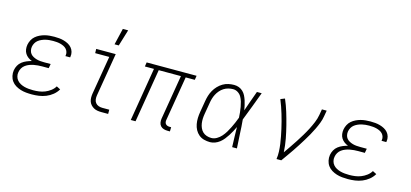

<svg xmlns="http://www.w3.org/2000/svg" viewBox="-64 -1206 3577 1672"><g transform="rotate(15 1725.0 -370.0)"><path d="M261 8Q234 8 208 5.5Q182 3 158 -4.5Q134 -12 112.5 -25Q91 -38 76.5 -58Q62 -78 56.5 -103.5Q51 -129 55 -155Q59 -178 70.5 -199Q82 -220 101 -234.5Q120 -249 142 -258Q164 -267 186 -273Q167 -280 151 -292Q135 -304 124.5 -320.5Q114 -337 111 -358Q108 -379 112 -401Q116 -422 126.5 -442.5Q137 -463 154.5 -478Q172 -493 193 -503Q214 -513 235 -518.5Q256 -524 278 -526Q300 -528 321 -528Q344 -528 365.5 -526Q387 -524 408 -518Q429 -512 447.5 -502Q466 -492 479.5 -476.5Q493 -461 499 -440Q505 -419 501 -397L500 -390H457L458 -395Q461 -411 456.5 -426.5Q452 -442 441.5 -453.5Q431 -465 416.5 -472Q402 -479 386.5 -483Q371 -487 354.5 -488.5Q338 -490 321 -490Q305 -490 287.5 -488.5Q270 -487 253.5 -483Q237 -479 220.5 -472Q204 -465 189.5 -454Q175 -443 166 -427Q157 -411 154 -394Q151 -377 154.5 -360Q158 -343 168 -330.5Q178 -318 193 -310Q208 -302 224 -297.5Q240 -293 257 -291.5Q274 -290 292 -290H351L344 -251H285Q266 -251 247.5 -249.5Q229 -248 210.5 -244.5Q192 -241 173 -234Q154 -227 137.5 -215Q121 -203 111 -186Q101 -169 98 -150Q94 -130 99 -110.5Q104 -91 116.5 -76.5Q129 -62 146 -53Q163 -44 181.5 -39Q200 -34 220.5 -32Q241 -30 262 -30Q288 -30 314.5 -33.5Q341 -37 366.5 -47Q392 -57 415.5 -74.5Q439 -92 453 -116L488 -98Q471 -69 444.5 -47.5Q418 -26 387 -13.5Q356 -1 324 3.5Q292 8 261 8Z M885 0Q866 0 848.5 -3Q831 -6 816 -14.5Q801 -23 789.5 -36Q778 -49 772.5 -65.5Q767 -82 767 -100.5Q767 -119 770 -137L828 -482H701L700 -520H876L811 -131Q808 -113 810 -95Q812 -77 822.5 -63.5Q833 -50 849.5 -44Q866 -38 884 -38H947V0ZM844 -600 879 -748H927L882 -600Z M1486 8Q1467 8 1450 3Q1433 -2 1421.5 -14.5Q1410 -27 1407 -45Q1404 -63 1407 -81L1474 -482H1274L1194 0H1151L1231 -482H1149L1155 -520H1605L1599 -482H1517L1450 -81Q1448 -71 1449.5 -61Q1451 -51 1457 -44Q1463 -37 1472.5 -33.5Q1482 -30 1493 -30H1507L1506 8Z M1867 8Q1839 8 1812.5 1Q1786 -6 1765.5 -23Q1745 -40 1732.5 -63.5Q1720 -87 1715 -114Q1710 -141 1711 -169Q1712 -197 1717 -226L1734 -326Q1738 -351 1745.5 -376Q1753 -401 1766.5 -425Q1780 -449 1799 -469Q1818 -489 1841.5 -503Q1865 -517 1891 -522.5Q1917 -528 1942 -528Q1966 -528 1986.5 -520Q2007 -512 2022.5 -497Q2038 -482 2047.5 -463Q2057 -444 2064 -423Q2071 -402 2075.5 -380.5Q2080 -359 2084 -337Q2100 -383 2116 -428.5Q2132 -474 2149 -520H2192Q2167 -454 2142.5 -388Q2118 -322 2092 -257Q2098 -193 2100.5 -128.5Q2103 -64 2108 0H2065Q2063 -45 2062 -90Q2061 -135 2060 -180Q2050 -159 2039 -138Q2028 -117 2015 -97Q2002 -77 1987 -58Q1972 -39 1953 -24Q1934 -9 1911.5 -0.5Q1889 8 1867 8ZM1868 -30Q1893 -30 1916.5 -43.5Q1940 -57 1958 -77.5Q1976 -98 1989.5 -120.5Q2003 -143 2014.5 -166.5Q2026 -190 2036.5 -214Q2047 -238 2056 -263Q2055 -287 2052.5 -310.5Q2050 -334 2046 -357Q2042 -380 2035.5 -402.5Q2029 -425 2018 -444.5Q2007 -464 1987 -477Q1967 -490 1943 -490Q1922 -490 1900.5 -484.5Q1879 -479 1860 -467Q1841 -455 1826 -437.5Q1811 -420 1801 -400.5Q1791 -381 1785 -360.5Q1779 -340 1776 -319L1759 -219Q1755 -197 1754 -175Q1753 -153 1756 -132Q1759 -111 1767.5 -91.5Q1776 -72 1790.5 -58Q1805 -44 1825.5 -37Q1846 -30 1868 -30Z M2465 0Q2470 -34 2468.5 -68Q2467 -102 2462.5 -135Q2458 -168 2451.5 -200.5Q2445 -233 2438 -265Q2431 -297 2422.5 -328.5Q2414 -360 2405 -391Q2396 -422 2385 -452.5Q2374 -483 2362 -513L2400 -528Q2423 -475 2440 -419.5Q2457 -364 2471.5 -307Q2486 -250 2497 -192Q2508 -134 2511 -73Q2533 -105 2554.5 -136Q2576 -167 2596.5 -199Q2617 -231 2637 -264Q2657 -297 2674 -330Q2691 -363 2705.5 -398Q2720 -433 2726 -468L2735 -520H2778L2769 -468Q2764 -436 2752 -405Q2740 -374 2725.5 -344Q2711 -314 2694.5 -284.5Q2678 -255 2660 -226Q2642 -197 2624 -168.5Q2606 -140 2586.5 -111.5Q2567 -83 2547.5 -55.5Q2528 -28 2508 0Z M3111 8Q3084 8 3058 5.5Q3032 3 3008 -4.5Q2984 -12 2962.5 -25Q2941 -38 2926.5 -58Q2912 -78 2906.5 -103.5Q2901 -129 2905 -155Q2909 -178 2920.5 -199Q2932 -220 2951 -234.5Q2970 -249 2992 -258Q3014 -267 3036 -273Q3017 -280 3001 -292Q2985 -304 2974.5 -320.5Q2964 -337 2961 -358Q2958 -379 2962 -401Q2966 -422 2976.5 -442.5Q2987 -463 3004.5 -478Q3022 -493 3043 -503Q3064 -513 3085 -518.5Q3106 -524 3128 -526Q3150 -528 3171 -528Q3194 -528 3215.5 -526Q3237 -524 3258 -518Q3279 -512 3297.5 -502Q3316 -492 3329.5 -476.5Q3343 -461 3349 -440Q3355 -419 3351 -397L3350 -390H3307L3308 -395Q3311 -411 3306.5 -426.5Q3302 -442 3291.5 -453.5Q3281 -465 3266.5 -472Q3252 -479 3236.5 -483Q3221 -487 3204.5 -488.5Q3188 -490 3171 -490Q3155 -490 3137.5 -488.5Q3120 -487 3103.5 -483Q3087 -479 3070.5 -472Q3054 -465 3039.5 -454Q3025 -443 3016 -427Q3007 -411 3004 -394Q3001 -377 3004.5 -360Q3008 -343 3018 -330.5Q3028 -318 3043 -310Q3058 -302 3074 -297.5Q3090 -293 3107 -291.5Q3124 -290 3142 -290H3201L3194 -251H3135Q3116 -251 3097.5 -249.5Q3079 -248 3060.5 -244.5Q3042 -241 3023 -234Q3004 -227 2987.5 -215Q2971 -203 2961 -186Q2951 -169 2948 -150Q2944 -130 2949 -110.5Q2954 -91 2966.5 -76.5Q2979 -62 2996 -53Q3013 -44 3031.5 -39Q3050 -34 3070.5 -32Q3091 -30 3112 -30Q3138 -30 3164.5 -33.5Q3191 -37 3216.5 -47Q3242 -57 3265.5 -74.5Q3289 -92 3303 -116L3338 -98Q3321 -69 3294.5 -47.5Q3268 -26 3237 -13.5Q3206 -1 3174 3.5Q3142 8 3111 8Z"/></g></svg>

Font: Iosevka Etoile Extralight
Style: Italic
Weight: 200
Italic angle: -9°
Designer: Belleve Invis
Foundry: Belleve Invis
Version: Version 22.1.2; ttfautohint (v1.8.4)